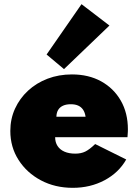

<svg xmlns="http://www.w3.org/2000/svg" viewBox="-20 -885 672 921"><path d="M329 16Q244 16 176.2 -20Q108.5 -56 69 -117.8Q29.5 -179.5 29.5 -257Q29.5 -314.5 52 -363.8Q74.5 -413 114.5 -450Q154.5 -487 208.2 -507.5Q262 -528 325 -528Q405 -528 465.2 -494.8Q525.5 -461.5 559.5 -402.2Q593.5 -343 593.5 -264.5Q593.5 -258 593.2 -252.2Q593 -246.5 591.5 -227H244.5Q244.5 -202.5 256 -184.8Q267.5 -167 289.2 -157.5Q311 -148 341 -148Q369 -148 389.2 -158Q409.5 -168 436.5 -194L585.5 -120Q549.5 -56.5 481.2 -20.2Q413 16 329 16ZM250.5 -325H390.5Q387.5 -345.5 378.5 -358.8Q369.5 -372 355 -378.5Q340.5 -385 319.5 -385Q297.5 -385 282.2 -378Q267 -371 259 -357.8Q251 -344.5 250.5 -325ZM287 -553.5 203.5 -623.5 371 -865 505 -762.5Z"/></svg>

Font: Spartan Thin Black
Style: Regular
Weight: 900
Version: Version 1.004